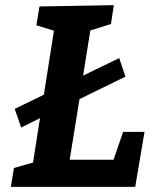

<svg xmlns="http://www.w3.org/2000/svg" viewBox="-20 -724 613 744"><path d="M420 -105 457 -213H540L504 0H22L34 -73L108 -94L135 -266L62 -230L37 -302L150 -357L189 -605L121 -626L133 -699L421 -704L410 -631L330 -606L302 -431L442 -499L466 -427L288 -340L250 -105Z"/></svg>

Font: Bitter Pro
Style: Bold Italic
Weight: 700
Italic angle: -9°
Designer: Sol Matas, and Bitter project Authors
Foundry: Sol Matas
Version: Version 1.010